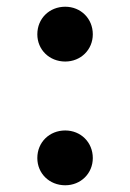

<svg xmlns="http://www.w3.org/2000/svg" viewBox="-20 -541 387 571"><path d="M174 10C220 10 256 -25 256 -71C256 -118 220 -153 174 -153C127 -153 91 -118 91 -71C91 -25 127 10 174 10ZM91 -439C91 -393 127 -358 174 -358C220 -358 256 -393 256 -439C256 -486 220 -521 174 -521C127 -521 91 -486 91 -439Z"/></svg>

Font: Wafeq
Style: Bold
Weight: 700
Designer: Rasmus Andersson & Azza Alameddine
Foundry: Google & TypeTogether
Version: Version 3.000;FEAKit 1.0